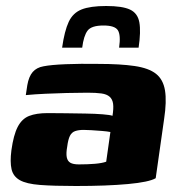

<svg xmlns="http://www.w3.org/2000/svg" viewBox="-20 -616 593 640"><path d="M233 4Q159 4 113.5 0.5Q68 -3 46 -15.5Q24 -28 18.5 -52Q13 -76 18 -115Q25 -166 39 -193Q53 -220 77 -229.5Q101 -239 139 -239Q165 -239 198.5 -238.5Q232 -238 264.5 -237.5Q297 -237 322 -235Q347 -233 355 -230Q359 -255 357 -270Q355 -285 345.5 -293.5Q336 -302 318 -304.5Q300 -307 272 -307Q238 -307 202 -306Q166 -305 132 -303.5Q98 -302 66 -299L71 -332Q76 -361 89 -376Q102 -391 125 -395Q150 -400 199.5 -402Q249 -404 307 -403Q381 -403 428.5 -396Q476 -389 500 -370Q524 -351 530 -314.5Q536 -278 527 -219L499 -22Q477 -9 406.5 -2.5Q336 4 233 4ZM243 -68Q272 -68 296 -70Q320 -72 334 -77L348 -176Q338 -178 320 -179.5Q302 -181 285 -182Q268 -183 259 -183Q242 -183 230.5 -179Q219 -175 213 -163Q207 -151 204 -127Q200 -105 202.5 -92Q205 -79 214.5 -73.5Q224 -68 243 -68ZM334 -596Q388 -596 413.5 -584Q439 -572 444.5 -541.5Q450 -511 442 -457H377Q383 -499 373 -515Q363 -531 325 -531Q285 -531 272 -514Q259 -497 254 -457H187Q195 -513 209 -543Q223 -573 252 -584.5Q281 -596 334 -596Z"/></svg>

Font: Genos ExtraBold
Style: Italic
Weight: 800
Italic angle: -8°
Version: Version 1.010